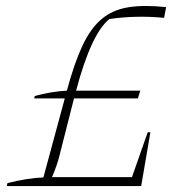

<svg xmlns="http://www.w3.org/2000/svg" viewBox="-20 -626 631 646"><path d="M3 0 5 -10Q37 -18 67.5 -23Q98 -28 126 -29L198 -295H95L97 -303Q151 -318 205 -321Q230 -414 257.5 -472.5Q285 -531 322 -562Q359 -593 411.5 -601.5Q464 -610 539 -602L532 -566Q437 -575 348 -562Q287 -513 236 -321H452L444 -295H229L181 -106Q173 -72 155 -30H424L477 -181H486L455 0Z"/></svg>

Font: Piazzolla SC Thin
Style: Italic
Weight: 100
Italic angle: -11.3°
Designer: Juan Pablo del Peral
Foundry: Huerta Tipografica
Version: Version 1.330